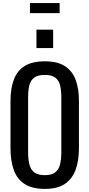

<svg xmlns="http://www.w3.org/2000/svg" viewBox="-20 -1214 579 1243"><path d="M270 9Q188 9 139 -23Q90 -55 69 -114.5Q48 -174 48 -254V-561Q48 -641 69.5 -698.5Q91 -756 139.5 -786.5Q188 -817 270 -817Q352 -817 400 -786Q448 -755 469.5 -698Q491 -641 491 -561V-253Q491 -174 469.5 -115Q448 -56 400 -23.5Q352 9 270 9ZM270 -80Q315 -80 338 -98.5Q361 -117 369 -150.5Q377 -184 377 -229V-584Q377 -629 369 -661.5Q361 -694 338 -711.5Q315 -729 270 -729Q225 -729 201.5 -711.5Q178 -694 170 -661.5Q162 -629 162 -584V-229Q162 -184 170 -150.5Q178 -117 201.5 -98.5Q225 -80 270 -80ZM216 -903V-1022H324V-903ZM174 -1129V-1194H366V-1129Z"/></svg>

Font: Oswald
Style: Regular
Weight: 400
Designer: Vernon Adams
Foundry: Vernon Adams
Version: Version 4.103; ttfautohint (v1.8.3)